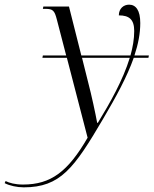

<svg xmlns="http://www.w3.org/2000/svg" viewBox="-165 -564 659 824"><path d="M-63 240C94 240 153 158 277 -53C333 -148 380 -234 409 -316H472L474 -326H412C428 -374 437 -420 437 -465C437 -520 418 -544 389 -544C365 -544 345 -527 345 -498C389 -498 411 -481 411 -431C411 -397 405 -362 395 -326H184L131 -536H21L19 -526H30C62 -526 69 -519 79 -480L119 -326H19L17 -316H122L211 27C127 172 54 228 -66 228C-101 228 -125 221 -141 213L-145 222C-124 233 -92 240 -63 240ZM252 -37C245 -76 227 -159 214 -208L187 -316H392C363 -221 307 -122 255 -37Z"/></svg>

Font: Noto Serif Display SemiCondensed Light
Style: Italic
Weight: 300
Width: 4
Italic angle: -12°
Designer: Monotype Design Team
Foundry: Monotype Imaging Inc.
Version: Version 2.009